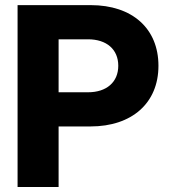

<svg xmlns="http://www.w3.org/2000/svg" viewBox="-20 -748 676 768"><path d="M50.3 0H214.4V-242.2H341.8C507.8 -242.2 613.8 -335.9 613.8 -484.9C613.8 -633.8 509.3 -727.5 342.8 -727.5H50.3ZM214.4 -378.9V-590.8H332C406.7 -590.8 453.1 -550.3 453.1 -484.9C453.1 -419.9 406.7 -378.9 332 -378.9Z"/></svg>

Font: Raveo Display
Style: Bold
Weight: 700
Designer: Jakub Foglar, Rasmus Andersson (Inter)
Foundry: Jakubfoglar.com
Version: Version 1.100;Glyphs 3.2.3 (3260)